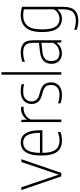

<svg xmlns="http://www.w3.org/2000/svg" viewBox="738 -1586 1078 2594"><g transform="rotate(-90 1277.0 -289.0)"><path d="M191 0 6 -540H44L214.5 -33.5L385 -540H423L238 0Z M677 9Q611 9 565.5 -17.8Q520 -44.5 496.5 -105.5Q473 -166.5 473 -270Q473 -373.5 496 -434.5Q519 -495.5 558.5 -521.8Q598 -548 648 -548Q698.5 -548 736 -522Q773.5 -496 794.2 -435.2Q815 -374.5 815 -270V-255H509Q510.5 -167 530 -116.8Q549.5 -66.5 586.8 -45.2Q624 -24 679 -24Q702.5 -24 729.2 -29Q756 -34 791 -45V-11Q759 0 731.2 4.5Q703.5 9 677 9ZM648 -515Q610 -515 579 -495.5Q548 -476 529.2 -426.5Q510.5 -377 509 -288H779Q778 -377 761 -426.5Q744 -476 714.8 -495.5Q685.5 -515 648 -515Z M925 0V-540H955L958 -467H962Q988.5 -505.5 1026 -524.8Q1063.5 -544 1104 -544Q1113 -544 1119.8 -543.5Q1126.5 -543 1131 -542V-508Q1123.5 -509 1117.8 -509Q1112 -509 1103 -509Q1062 -509 1021.8 -484.8Q981.5 -460.5 959 -414V0Z M1291 9Q1261 9 1232.8 4Q1204.5 -1 1178 -10V-44Q1241 -24 1291 -24Q1355.5 -24 1390.8 -53.2Q1426 -82.5 1426 -137Q1426 -186.5 1402.8 -211.5Q1379.5 -236.5 1335 -249L1289 -262Q1221.5 -281.5 1195.2 -316.5Q1169 -351.5 1169 -403Q1169 -465.5 1213.2 -506.8Q1257.5 -548 1339 -548Q1367 -548 1390.2 -545.2Q1413.5 -542.5 1436 -537V-503Q1409 -510 1386.8 -512.5Q1364.5 -515 1339 -515Q1270 -515 1237 -483Q1204 -451 1204 -405Q1204 -361.5 1225.5 -336.2Q1247 -311 1292 -298L1338 -285Q1410 -265 1435.5 -228.2Q1461 -191.5 1461 -139Q1461 -69.5 1416.5 -30.2Q1372 9 1291 9Z M1565 0V-808H1599V0Z M1854 8Q1791 8 1751.5 -28Q1712 -64 1712 -133Q1712 -270.5 1876 -288L1996 -302V-378Q1996 -459 1962 -487Q1928 -515 1865 -515Q1839 -515 1806 -509.5Q1773 -504 1739 -492V-526Q1766 -536.5 1801 -542.2Q1836 -548 1866 -548Q1945 -548 1987.5 -511Q2030 -474 2030 -377V0H2000L1997 -61H1993Q1968.5 -26.5 1932.8 -9.2Q1897 8 1854 8ZM1749 -137Q1749 -79.5 1777.2 -52.2Q1805.5 -25 1857 -25Q1891.5 -25 1929.2 -43.2Q1967 -61.5 1996 -111V-268.5L1875 -255Q1810 -248.5 1779.5 -219Q1749 -189.5 1749 -137Z M2293 230Q2263 230 2229.8 224.2Q2196.5 218.5 2171 208V174Q2204 186 2234.2 191.5Q2264.5 197 2293 197Q2369.5 197 2408.8 158.8Q2448 120.5 2448 23V-50H2445Q2427 -27.5 2394.8 -9.2Q2362.5 9 2318 9Q2271 9 2230.8 -14.8Q2190.5 -38.5 2165.8 -96.8Q2141 -155 2141 -259Q2141 -411.5 2201.2 -479.8Q2261.5 -548 2368 -548Q2396.5 -548 2428.8 -542.8Q2461 -537.5 2482 -530V21Q2482 135 2433.8 182.5Q2385.5 230 2293 230ZM2320 -24Q2357.5 -24 2393 -44Q2428.5 -64 2448 -102V-505Q2433 -509 2410.8 -512Q2388.5 -515 2368 -515Q2276.5 -515 2226.8 -457.8Q2177 -400.5 2177 -263Q2177 -165.5 2196.2 -114Q2215.5 -62.5 2248 -43.2Q2280.5 -24 2320 -24Z"/></g></svg>

Font: Encode Sans Condensed Condensed Thin
Style: Regular
Weight: 100
Width: 3
Designer: Multiple Designers
Foundry: Impallari Type
Version: Version 3.000; ttfautohint (v1.8.3) -l 8 -r 50 -G 200 -x 14 